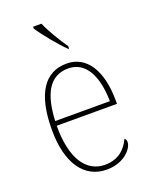

<svg xmlns="http://www.w3.org/2000/svg" viewBox="-145 -845 739 934"><g transform="rotate(-20 224.5 -378.0)"><path d="M268 -606H272V-619C245 -657 206 -721 187 -766H144V-756C166 -721 230 -642 268 -606ZM244 10C335 10 384 -49 384 -82C384 -93 380 -98 375 -102C354 -55 314 -15 244 -15C149 -15 86 -101 87 -274H399V-290C399 -447 338 -542 235 -542C122 -542 58 -451 58 -262C58 -87 130 10 244 10ZM371 -298H88C94 -432 135 -517 234 -517C325 -517 369 -428 371 -298Z"/></g></svg>

Font: Noto Serif SemiCondensed Thin
Style: Regular
Weight: 100
Width: 4
Designer: Monotype Design Team
Foundry: Monotype Imaging Inc.
Version: Version 2.015